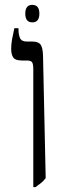

<svg xmlns="http://www.w3.org/2000/svg" viewBox="-20 -763 256 790"><path d="M117 7V-478Q117 -498 112.5 -506Q108 -514 91 -514H71Q43 -514 34.5 -526.5Q26 -539 26 -562Q26 -581 29.5 -600.5Q33 -620 39 -647H56V-644Q56 -620 62.5 -606Q69 -592 91 -592H113Q138 -592 147 -579.5Q156 -567 157 -535L168 -30Q158 -17 147.5 -9Q137 -1 126 7ZM113 -671Q84 -671 84 -707Q84 -743 113 -743Q142 -743 142 -707Q142 -671 113 -671Z"/></svg>

Font: Noto Serif Hebrew ExtraCondensed
Style: Regular
Weight: 400
Width: 2
Designer: Monotype Design Team
Foundry: Monotype Imaging Inc.
Version: Version 2.004; ttfautohint (v1.8.4.7-5d5b)